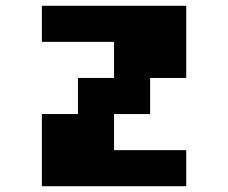

<svg xmlns="http://www.w3.org/2000/svg" viewBox="-20 -645 790 665"><path d="M125 0V-250H250V-375H375V-500H125V-625H625V-375H500V-250H375V-125H625V0Z"/></svg>

Font: Silkscreen
Style: Bold
Weight: 700
Designer: Jason Kottke
Foundry: Jason Kottke
Version: Version 1.001; ttfautohint (v1.8.4.7-5d5b)